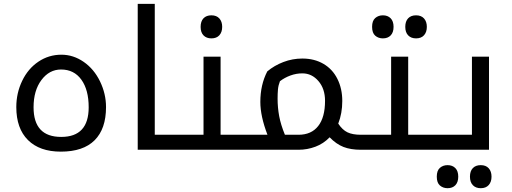

<svg xmlns="http://www.w3.org/2000/svg" viewBox="-20 -780 2665 1000"><path d="M298.8 -66.9Q441.9 -66.9 441.9 -221.2Q441.9 -312 403.8 -365Q365.7 -418 297.9 -418Q236.8 -418 195.8 -363.3Q154.8 -308.6 154.8 -221.2Q154.8 -66.9 298.8 -66.9ZM296.9 9.8Q186.5 9.8 125.7 -50.5Q64.9 -110.8 64.9 -222.2Q64.9 -295.4 95.5 -358.9Q126 -422.4 179.9 -458.7Q233.9 -495.1 299.8 -495.1Q361.8 -495.1 415.8 -457.8Q469.7 -420.4 501 -356Q532.2 -291.5 532.2 -222.2Q532.2 -108.9 472.9 -49.6Q413.6 9.8 296.9 9.8Z M697.3 -759.8H786.1V-78.1H918Q923.3 -78.1 923.3 -74.2V-4.9Q923.3 0 918 0H697.3Z M908.2 0Q903.3 0 903.3 -4.9V-74.2Q903.3 -78.1 908.2 -78.1H1040V-484.9H1128.9V-78.1H1259.3Q1264.2 -78.1 1264.2 -74.2V-4.9Q1264.2 0 1259.3 0ZM1081.1 -580.1Q1055.2 -580.1 1040 -595.7Q1024.9 -611.3 1024.9 -640.1Q1024.9 -668.9 1039.8 -684.6Q1054.7 -700.2 1081.1 -700.2Q1107.9 -700.2 1122.6 -683.8Q1137.2 -667.5 1137.2 -640.1Q1137.2 -612.8 1122.6 -596.4Q1107.9 -580.1 1081.1 -580.1Z M1425.8 -266.1Q1425.8 -219.7 1434.1 -175Q1442.4 -130.4 1463.9 -78.1H1534.7Q1601.6 -78.1 1637.2 -123.5Q1672.9 -168.9 1672.9 -254.9Q1672.9 -317.9 1638.4 -357.9Q1604 -397.9 1554.7 -397.9Q1522.9 -397.9 1492.4 -386.7Q1461.9 -375.5 1438 -356.9Q1429.7 -335.9 1427.7 -314.2Q1425.8 -292.5 1425.8 -266.1ZM1249 0Q1244.1 0 1244.1 -4.9V-74.2Q1244.1 -78.1 1249 -78.1H1373Q1335.9 -174.8 1335.9 -249Q1335.9 -338.4 1372.1 -408.2Q1408.7 -439 1456.1 -457Q1503.4 -475.1 1554.7 -475.1Q1617.2 -475.1 1664.6 -447.5Q1711.9 -419.9 1737.3 -369.1Q1762.7 -318.4 1762.7 -253.9Q1762.7 -189.9 1741.7 -136.2Q1763.2 -103.5 1789.8 -90.8Q1816.4 -78.1 1859.9 -78.1H1864.7Q1870.1 -78.1 1870.1 -74.2V-4.9Q1870.1 0 1864.7 0H1859.9Q1806.6 0 1769 -14.6Q1731.4 -29.3 1696.8 -64.9Q1665 -31.7 1622.8 -15.9Q1580.6 0 1534.7 0Z M1855 0Q1850.1 0 1850.1 -4.9V-74.2Q1850.1 -78.1 1855 -78.1H2017.1V-484.9H2106V-78.1H2255.9Q2260.7 -78.1 2260.7 -74.2V-4.9Q2260.7 0 2255.9 0ZM2147 -580.1Q2121.1 -580.1 2106 -595.7Q2090.8 -611.3 2090.8 -640.1Q2090.8 -668.9 2105.7 -684.6Q2120.6 -700.2 2147 -700.2Q2173.8 -700.2 2188.5 -683.8Q2203.1 -667.5 2203.1 -640.1Q2203.1 -612.8 2188.5 -596.4Q2173.8 -580.1 2147 -580.1ZM1974.1 -580.1Q1950.7 -580.1 1934.3 -594.2Q1918 -608.4 1918 -640.1Q1918 -671.9 1934.3 -686Q1950.7 -700.2 1974.1 -700.2Q1999.5 -700.2 2014.6 -684.8Q2029.8 -669.4 2029.8 -640.1Q2029.8 -611.3 2014.9 -595.7Q2000 -580.1 1974.1 -580.1Z M2246.1 0Q2241.2 0 2241.2 -4.9V-74.2Q2241.2 -78.1 2246.1 -78.1H2438V-484.9H2526.9V0ZM2483.9 200.2Q2458 200.2 2442.9 184.6Q2427.7 168.9 2427.7 140.1Q2427.7 111.3 2442.6 95.7Q2457.5 80.1 2483.9 80.1Q2510.7 80.1 2525.4 96.4Q2540 112.8 2540 140.1Q2540 167.5 2525.4 183.8Q2510.7 200.2 2483.9 200.2ZM2311 200.2Q2287.6 200.2 2271.2 186Q2254.9 171.9 2254.9 140.1Q2254.9 108.4 2271.2 94.2Q2287.6 80.1 2311 80.1Q2336.4 80.1 2351.6 95.5Q2366.7 110.8 2366.7 140.1Q2366.7 168.9 2351.8 184.6Q2336.9 200.2 2311 200.2Z"/></svg>

Font: DroidArabicKufi
Style: Regular
Weight: 400
Designer: Pascal Zoghbi
Foundry: Ascender Corporation
Version: Version 1.00; ttfautohint (v1.4.1)